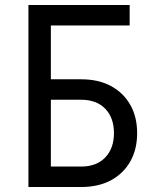

<svg xmlns="http://www.w3.org/2000/svg" viewBox="-20 -750 640 770"><path d="M94 0V-730H500V-648H184V-432H305Q375 -432 425 -405Q475 -378 502.5 -329.5Q530 -281 530 -216Q530 -151 502.5 -102.5Q475 -54 425 -27Q375 0 305 0ZM184 -82H305Q367 -82 402 -118.5Q437 -155 437 -216Q437 -278 402 -314Q367 -350 305 -350H184Z"/></svg>

Font: JetBrains Mono
Style: Regular
Weight: 400
Monospace: yes
Designer: Philipp Nurullin, Konstantin Bulenkov
Foundry: JetBrains
Version: Version 2.305